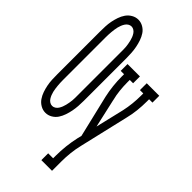

<svg xmlns="http://www.w3.org/2000/svg" viewBox="-292 -811 1095 1095"><g transform="rotate(45 255.0 -264.0)"><path d="M119 8Q98 8 79 -3Q60 -14 48 -31.5Q36 -49 29 -69.5Q22 -90 18 -110.5Q14 -131 13 -152.5Q12 -174 12 -195V-540Q12 -561 13 -582.5Q14 -604 18 -624.5Q22 -645 29 -665.5Q36 -686 48 -703.5Q60 -721 79 -732Q98 -743 119 -743Q140 -743 159 -732Q178 -721 189.5 -703.5Q201 -686 208 -665.5Q215 -645 219 -624.5Q223 -604 224.5 -582.5Q226 -561 226 -540V-195Q226 -174 224.5 -152.5Q223 -131 219 -110.5Q215 -90 208 -69.5Q201 -49 189.5 -31.5Q178 -14 159 -3Q140 8 119 8ZM119 -47Q129 -47 138.5 -53Q148 -59 154 -68.5Q160 -78 164 -88Q168 -98 170.5 -108.5Q173 -119 175 -130Q177 -141 178 -151.5Q179 -162 179 -173Q179 -184 179 -195V-540Q179 -551 179 -562Q179 -573 178 -583.5Q177 -594 175 -605Q173 -616 170.5 -626.5Q168 -637 164 -647Q160 -657 154 -666.5Q148 -676 138.5 -682Q129 -688 119 -688Q108 -688 98.5 -682Q89 -676 83 -666.5Q77 -657 73 -647Q69 -637 66.5 -626.5Q64 -616 62.5 -605Q61 -594 60 -583.5Q59 -573 58.5 -562Q58 -551 58 -540V-195Q58 -184 58.5 -173Q59 -162 60 -151.5Q61 -141 62.5 -130Q64 -119 66.5 -108.5Q69 -98 73 -88Q77 -78 83 -68.5Q89 -59 98.5 -53Q108 -47 119 -47ZM294 215V160H334V141Q334 100 338.5 59.5Q343 19 352 -21L358 -44L297 -300Q289 -336 285 -373Q281 -410 281 -447V-465H254V-520H354V-465H327V-447Q327 -414 330.5 -381Q334 -348 342 -317V-316L381 -143L422 -316Q429 -348 432.5 -381Q436 -414 436 -447V-465H409V-520H510V-465H483V-447Q483 -410 479 -373Q475 -336 466 -300L397 -5Q388 31 384 68Q380 105 380 141V215Z"/></g></svg>

Font: Iosevka Curly Slab Light
Style: Regular
Weight: 300
Monospace: yes
Designer: Belleve Invis
Foundry: Belleve Invis
Version: Version 22.1.2; ttfautohint (v1.8.4)